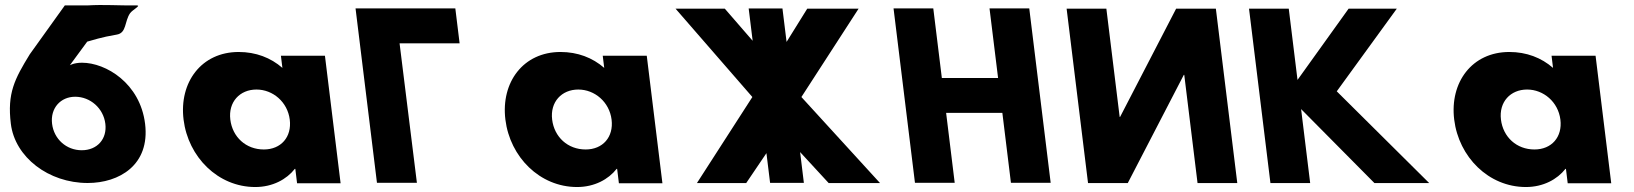

<svg xmlns="http://www.w3.org/2000/svg" viewBox="-20 -737 6572 772"><path d="M502.9 -683.7C512.2 -697.3 548.5 -715.3 530.4 -715.2C453.2 -714.3 400.7 -719.4 330.7 -715.2H240.6L99.8 -518.8C38.9 -419.4 8.5 -362.4 23.6 -239.2C40.1 -104.9 175.3 -1.2 332.5 -1.2C459.2 -1.2 583.7 -73.4 563.4 -239.2C543.4 -402.4 405.7 -484.8 309.7 -484.8C277.4 -484.8 260.8 -474.6 260.8 -474.6L330.7 -569.6C350.4 -574.7 386.2 -587.4 449.6 -597.9C489.4 -604.4 480.5 -651.4 502.9 -683.7ZM189.4 -239.2C181.7 -302.1 223.6 -348 282.3 -348C342.6 -348 395.9 -302.1 403.6 -239.2C411.1 -178 370.7 -132.9 308.7 -132.9C246.6 -132.9 196.9 -178 189.4 -239.2Z M718.1 -256C736.5 -106 856.3 15 1006.3 15C1076.3 15 1132.5 -16 1165.4 -58H1167.4L1174.5 0H1349.5L1286.5 -513H1109.5L1115.5 -464C1068.5 -505 1008.7 -528 939.7 -528C789.7 -528 699.6 -406 718.1 -256ZM906.1 -256C897.3 -327 944.2 -377 1011.2 -377C1077.2 -377 1136.3 -327 1145.1 -256C1153.7 -186 1109.8 -136 1040.8 -136C968.8 -136 914.7 -186 906.1 -256Z M1586.6 -562.9 1656.3 -1.9H1495.7L1409.6 -703.1H1810.8L1828 -562.9Z M2012.1 -256C2030.5 -106 2150.3 15 2300.3 15C2370.3 15 2426.5 -16 2459.4 -58H2461.4L2468.5 0H2643.5L2580.5 -513H2403.5L2409.5 -464C2362.5 -505 2302.7 -528 2233.7 -528C2083.7 -528 1993.6 -406 2012.1 -256ZM2200.1 -256C2191.3 -327 2238.2 -377 2305.2 -377C2371.2 -377 2430.3 -327 2439.1 -256C2447.7 -186 2403.8 -136 2334.8 -136C2262.8 -136 2208.7 -186 2200.1 -256Z M3518.4 -1 3202.3 -346.9 3432.3 -702.2H3225.8L3142.7 -568.5L3126.1 -703H2990.3L3006.3 -573L2894.3 -702.2H2696.2L3005.1 -346.9L2782.3 -1H2980.4L3061.7 -121.2L3076.4 -1.8H3212.2L3197.1 -125.5L3311.9 -1Z M3784.2 -283.2H4010.3L4044.8 -1.9H4204.6L4118.5 -703.1H3958.7L3993.1 -423.5H3767L3732.6 -703.1H3572.8L3658.9 -1.9H3818.7Z M4741.7 -436.1H4740L4514.6 -0.9H4354.8L4268.7 -702.1H4428.5L4482 -266.9H4483.7L4709 -702.1H4868.8L4954.9 -0.9H4795.1Z M5726.6 -0.9 5354.9 -369.8 5596.3 -702.1H5402.5L5197.1 -415.7L5161.9 -702.1H5002.1L5088.2 -0.9H5248L5211.5 -298.4L5506.4 -0.9Z M5827.1 -256C5845.5 -106 5965.3 15 6115.3 15C6185.3 15 6241.5 -16 6274.4 -58H6276.4L6283.5 0H6458.5L6395.5 -513H6218.5L6224.5 -464C6177.5 -505 6117.7 -528 6048.7 -528C5898.7 -528 5808.6 -406 5827.1 -256ZM6015.1 -256C6006.3 -327 6053.2 -377 6120.2 -377C6186.2 -377 6245.3 -327 6254.1 -256C6262.7 -186 6218.8 -136 6149.8 -136C6077.8 -136 6023.7 -186 6015.1 -256Z"/></svg>

Font: Hussar
Style: BdOpOblOne
Weight: 700
Foundry: Cannot Into Space Fonts
Version: Version 2.00